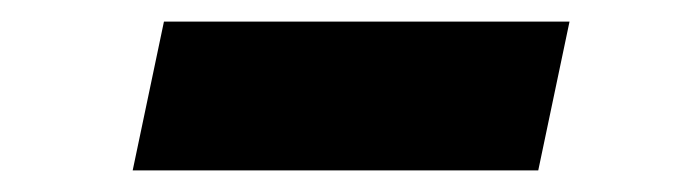

<svg xmlns="http://www.w3.org/2000/svg" viewBox="-20 -381 640 178"><path d="M103 -223 132 -361H508L479 -223Z"/></svg>

Font: Geist Mono ExtraBold
Style: Italic
Weight: 800
Italic angle: -12°
Monospace: yes
Designer: Basement.studio, Andrés Briganti, Mateo Zaragoza
Foundry: Basement.studio, Vercel, Andrés Briganti, Guido Ferreyra, Mateo Zaragoza
Version: Version 1.500; ttfautohint (v1.8.4.7-5d5b)